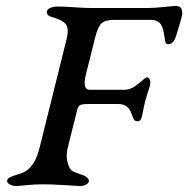

<svg xmlns="http://www.w3.org/2000/svg" viewBox="-20 -626 635 648"><path d="M378 -275H280Q258 -275 251 -271.5Q244 -268 241 -257L208 -125Q202 -100 208.5 -75.5Q215 -51 232 -45Q236 -44 243 -41Q250 -38 253.5 -37Q257 -36 262 -34Q267 -32 269.5 -30Q272 -28 275 -25.5Q278 -23 279 -20.5Q280 -18 280 -15Q280 -8 270.5 -3Q261 2 249 2Q248 2 201 -1Q154 -4 126 -4Q98 -4 69 -1Q40 2 37 2Q24 2 14 -3Q4 -8 4 -15Q4 -22 11.5 -26.5Q19 -31 35.5 -36Q52 -41 59 -44Q98 -62 114 -129L205 -495Q213 -528 203 -543Q193 -558 154 -569Q138 -573 138 -586Q138 -594 149 -599Q160 -604 174 -604Q194 -604 230.5 -601.5Q267 -599 285 -599H479Q500 -599 533.5 -602.5Q567 -606 569 -606Q584 -606 589.5 -600.5Q595 -595 595 -580Q595 -574 591 -560Q587 -546 581.5 -528.5Q576 -511 575 -507Q566 -477 549 -477Q541 -477 539 -481.5Q537 -486 535 -503Q534 -506 534 -508Q530 -538 519 -548.5Q508 -559 489 -559H365Q336 -559 323 -547.5Q310 -536 300 -495L270 -375Q257 -323 283 -323H401Q423 -323 447.5 -344Q472 -365 475 -365Q484 -365 486.5 -354.5Q489 -344 484 -330Q469 -288 461 -242Q457 -217 446 -217Q436 -217 433 -221Q430 -225 425 -239Q424 -242 423 -244Q413 -275 378 -275Z"/></svg>

Font: EB Garamond 08
Style: Italic
Weight: 400
Italic angle: -14°
Version: Version 0.016